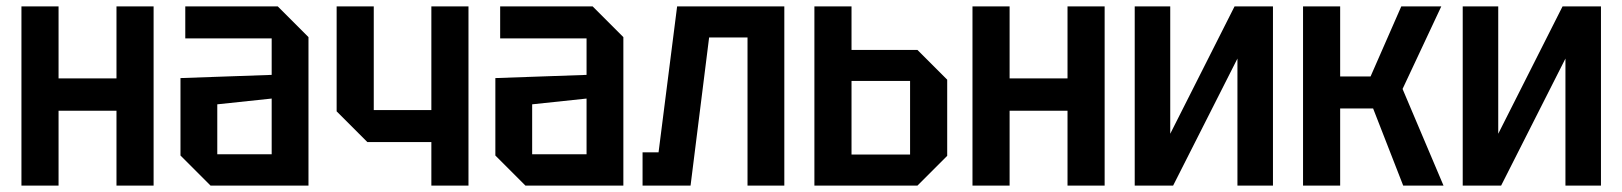

<svg xmlns="http://www.w3.org/2000/svg" viewBox="-20 -580 5070 600"><path d="M47 0V-560H163V-335H344V-560H460V0H344V-234H163V0Z M544 -94V-336L829 -346V-460H559V-560H848L944 -464V0H638ZM659 -254V-98H829V-272Z M1444 -560V0H1328V-136H1128L1032 -232V-560H1148V-236H1328V-560Z M1528 -94V-336L1813 -346V-460H1543V-560H1832L1928 -464V0H1622ZM1643 -254V-98H1813V-272Z M2431 -560V0H2316V-463H2196L2138 0H1988V-104H2038L2096 -560Z M2525 0V-560H2641V-424H2847L2940 -331V-93L2847 0ZM2641 -97H2824V-327H2641Z M3019 0V-560H3135V-335H3316V-560H3432V0H3316V-234H3135V0Z M3958 0H3847V-397L3646 0H3526V-560H3637V-162L3838 -560H3958Z M4052 0V-560H4168V-341H4263L4359 -560H4484L4363 -302L4491 0H4365L4271 -241H4168V0Z M4983 0H4872V-397L4671 0H4551V-560H4662V-162L4863 -560H4983Z"/></svg>

Font: Tektur SemiCondensed Medium
Style: Regular
Weight: 500
Width: 4
Designer: Adam Jagosz
Foundry: Adam Jagosz
Version: Version 1.005;gftools[0.9.30]